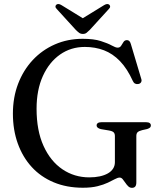

<svg xmlns="http://www.w3.org/2000/svg" viewBox="-20 -907 792 945"><path d="M651 -10Q651 5 645.5 11.2Q640 17.5 629.5 17.5Q619 17.5 611 9.8Q603 2 596.5 -8Q590 -18 583.5 -25.5Q577 -33 569 -33Q559.5 -33 545.8 -25.5Q532 -18 511 -8Q490 2 460 9.5Q430 17 388 17Q308 17 244.2 -9.8Q180.5 -36.5 136 -85.2Q91.5 -134 67.5 -200.8Q43.5 -267.5 43.5 -347.5Q43.5 -427.5 69.2 -494.8Q95 -562 141.2 -611.5Q187.5 -661 250.2 -688.5Q313 -716 387 -716Q441.5 -716 476 -705Q510.5 -694 529.8 -683.2Q549 -672.5 559 -672.5Q570.5 -672.5 576.2 -681.8Q582 -691 587.8 -700.2Q593.5 -709.5 605 -709.5Q611.5 -709.5 616.2 -705.2Q621 -701 624 -690.5L675.5 -518Q678.5 -509 674.2 -502Q670 -495 660.5 -493.5Q652 -492 645 -495.5Q638 -499 634 -508Q606 -569.5 570.5 -606.2Q535 -643 491.8 -659.5Q448.5 -676 397.5 -676Q329 -676 275.5 -638.5Q222 -601 191 -532.8Q160 -464.5 160 -371.5Q160 -264.5 194.2 -189Q228.5 -113.5 287.2 -73.8Q346 -34 419.5 -34Q448 -34 471 -39Q494 -44 510.8 -53.5Q527.5 -63 536.5 -77Q545.5 -91 545.5 -108.5V-237.5Q545.5 -249.5 539.2 -255.8Q533 -262 515 -265L476.5 -271.5Q466.5 -274 461 -278.5Q455.5 -283 455.5 -289.5Q455.5 -297 461.5 -301.2Q467.5 -305.5 479.5 -305.5H699Q711 -305.5 716.8 -301.2Q722.5 -297 722.5 -289.5Q722.5 -283 718.5 -279.2Q714.5 -275.5 704.5 -272L680 -266.5Q664 -262.5 657.5 -256.5Q651 -250.5 651 -237.5ZM407.5 -805 283 -881.5Q267 -891.5 257.5 -884Q253.5 -881 253 -875.2Q252.5 -869.5 259 -863L353 -760Q362 -751 369.5 -745.5Q377 -740 388 -740Q399 -740 406 -745.5Q413 -751 422 -760L516 -863Q522.5 -869.5 522 -875.2Q521.5 -881 517.5 -884Q508.5 -891.5 492 -881.5L367.5 -805Z"/></svg>

Font: Fraunces 28pt
Style: Regular
Weight: 400
Version: Version 1.000;[b76b70a41]